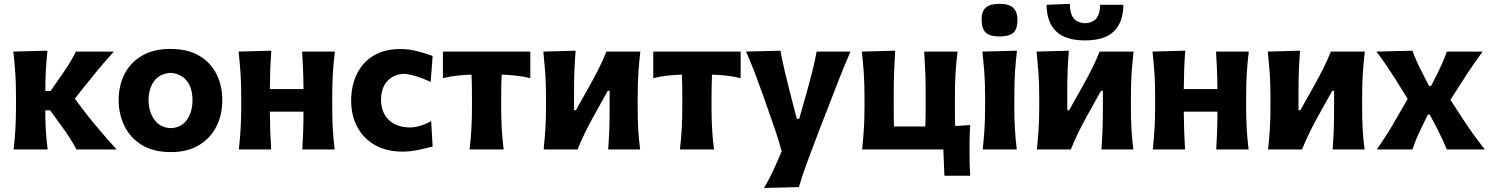

<svg xmlns="http://www.w3.org/2000/svg" viewBox="-20 -762 7601 979"><path d="M49.5 0Q55.5 -53.5 58.5 -103.8Q61.5 -154 61.5 -216V-272Q61.5 -342 57.8 -393.8Q54 -445.5 48 -499L222 -503.5Q216.5 -452 213.8 -402Q211 -352 211 -298.5H238.5L287.5 -369.5Q310.5 -401.5 330.8 -434Q351 -466.5 367.5 -499H560.5Q519.5 -454 482.2 -409.2Q445 -364.5 409.5 -319.5L361.5 -259L419.5 -182Q455.5 -136.5 494.2 -91Q533 -45.5 574.5 0H370Q354 -30.5 334 -61.2Q314 -92 292 -122L235.5 -199.5H211V-187Q211 -136.5 214 -92.2Q217 -48 223 0Z M851.5 13.5Q760.5 13.5 701.5 -23.8Q642.5 -61 613.8 -121.2Q585 -181.5 585 -251Q585 -325.5 615.2 -384.8Q645.5 -444 704.2 -478.2Q763 -512.5 848.5 -512.5Q937 -512.5 995.8 -477.8Q1054.5 -443 1084 -383.8Q1113.5 -324.5 1113.5 -251Q1113.5 -175.5 1082.8 -115.8Q1052 -56 993.5 -21.2Q935 13.5 851.5 13.5ZM851 -108.5Q906.5 -111.5 934 -152.2Q961.5 -193 961.5 -251Q961.5 -312.5 933 -349.2Q904.5 -386 851 -390.5Q795 -387.5 766.2 -348.8Q737.5 -310 737.5 -251Q737.5 -194.5 766.2 -153Q795 -111.5 851 -108.5Z M1198 0Q1203.5 -53.5 1206.8 -103.8Q1210 -154 1210 -216V-266Q1210 -340.5 1206.2 -393Q1202.5 -445.5 1196.5 -499L1363.5 -503.5Q1360 -457 1358.2 -411.8Q1356.5 -366.5 1356 -308H1527.5Q1527 -365 1525.2 -409.2Q1523.5 -453.5 1520.5 -499H1687.5Q1681 -445.5 1677.5 -393Q1674 -340.5 1674 -266V-216Q1674 -154 1677 -103.8Q1680 -53.5 1686.5 0H1521.5Q1524.5 -48.5 1526 -93.8Q1527.5 -139 1527.5 -192.5H1356Q1356.5 -139 1358 -93.8Q1359.5 -48.5 1362.5 0Z M2033 11Q1950 11 1891.2 -22.8Q1832.5 -56.5 1801.5 -115Q1770.5 -173.5 1770.5 -248.5Q1770.5 -324 1799.2 -383.8Q1828 -443.5 1884 -477.8Q1940 -512 2022.5 -512Q2067.5 -512 2111.5 -500Q2155.5 -488 2186 -477L2176 -344Q2128 -366.5 2092.5 -376Q2057 -385.5 2039.5 -385.5Q1987.5 -383.5 1955.2 -348.8Q1923 -314 1923 -253Q1923 -190 1961.5 -151.5Q2000 -113 2070.5 -112Q2092 -112 2121.2 -120.2Q2150.5 -128.5 2178.5 -144.5L2186 -14.5Q2157 -7.5 2116.2 1.8Q2075.5 11 2033 11Z M2374.5 0Q2380.5 -53.5 2383.5 -103.8Q2386.5 -154 2386.5 -216V-266Q2386.5 -300.5 2386 -328.5Q2385.5 -356.5 2384.5 -381.5Q2348.5 -380.5 2311.5 -376.5Q2274.5 -372.5 2238.5 -363.5V-499H2684V-363.5Q2647.5 -372.5 2610.5 -376.5Q2573.5 -380.5 2538 -381.5Q2537 -356.5 2536.2 -328.5Q2535.5 -300.5 2535.5 -266V-216Q2535.5 -154 2538.5 -103.8Q2541.5 -53.5 2548 0Z M2752 0Q2757.5 -53.5 2760.8 -103.8Q2764 -154 2764 -216V-266Q2764 -340.5 2760 -393Q2756 -445.5 2750.5 -499L2915 -503.5Q2911 -453.5 2909 -404.5Q2907 -355.5 2907 -286.5V-200H2916.5L2989.5 -330Q3013.5 -373 3034.5 -415.2Q3055.5 -457.5 3072 -499H3245Q3239 -445.5 3235.2 -393Q3231.5 -340.5 3231.5 -266V-216Q3231.5 -154 3234.2 -103.8Q3237 -53.5 3244 0H3081Q3085 -52 3086.8 -101Q3088.5 -150 3088.5 -211V-299H3079L3007.5 -170.5Q2958.5 -83 2925 0Z M3447 0Q3453 -53.5 3456 -103.8Q3459 -154 3459 -216V-266Q3459 -300.5 3458.5 -328.5Q3458 -356.5 3457 -381.5Q3421 -380.5 3384 -376.5Q3347 -372.5 3311 -363.5V-499H3756.5V-363.5Q3720 -372.5 3683 -376.5Q3646 -380.5 3610.5 -381.5Q3609.5 -356.5 3608.8 -328.5Q3608 -300.5 3608 -266V-216Q3608 -154 3611 -103.8Q3614 -53.5 3620.5 0Z M3876 196.5Q3903 150.5 3924.8 103Q3946.5 55.5 3965.5 9.5Q3952.5 -40.5 3935.5 -90.8Q3918.5 -141 3901 -189.5L3869.5 -279.5Q3850.5 -333 3829.2 -389.2Q3808 -445.5 3784 -499L3959.5 -503.5Q3969.5 -449 3981.8 -397.2Q3994 -345.5 4008 -291L4043 -156H4055L4093.5 -291Q4108 -343.5 4121.2 -395Q4134.5 -446.5 4144 -499H4316.5Q4299 -458.5 4283.5 -421Q4268 -383.5 4250.5 -338.5Q4233 -293.5 4209 -231L4154.5 -91Q4118 4.5 4093.5 71.2Q4069 138 4053.5 192Z M4795.5 134 4790 0H4376Q4381.5 -53.5 4384.8 -103.8Q4388 -154 4388 -216V-266Q4388 -340.5 4384.2 -393Q4380.5 -445.5 4374.5 -499L4544.5 -503.5Q4541 -449 4539 -395.5Q4537 -342 4537 -266V-216Q4537 -160.5 4538.5 -117H4698Q4700 -160.5 4700 -216V-266Q4700 -340.5 4698 -393Q4696 -445.5 4692.5 -499H4862.5Q4856 -445.5 4852.5 -393Q4849 -340.5 4849 -266V-216Q4849 -187.5 4849.2 -164Q4849.5 -140.5 4850.5 -119.5Q4869.5 -120.5 4888.8 -121.8Q4908 -123 4927 -124.5Q4924.5 -87.5 4924 -52.5Q4923.5 -17.5 4923.5 13.5Q4923.5 43.5 4924.2 73.8Q4925 104 4927 134Z M4991 0Q4996.5 -53.5 4999.8 -103.8Q5003 -154 5003 -216V-266Q5003 -340.5 4999 -393Q4995 -445.5 4989 -499L5165.5 -503.5Q5159 -449 5155.5 -395.5Q5152 -342 5152 -266V-216Q5152 -154 5155 -103.8Q5158 -53.5 5164.5 0ZM5076 -576Q5028.5 -576 5006.8 -595.2Q4985 -614.5 4985 -667Q4985 -704 5006.8 -723.2Q5028.5 -742.5 5077 -742.5Q5125 -742.5 5146.5 -721.8Q5168 -701 5168 -661.5Q5168 -613 5146.5 -594.5Q5125 -576 5076 -576Z M5267 0Q5272.5 -53.5 5275.8 -103.8Q5279 -154 5279 -216V-266Q5279 -340.5 5275 -393Q5271 -445.5 5265.5 -499L5430 -503.5Q5426 -453.5 5424 -404.5Q5422 -355.5 5422 -286.5V-200H5431.5L5504.5 -330Q5528.5 -373 5549.5 -415.2Q5570.5 -457.5 5587 -499H5760Q5754 -445.5 5750.2 -393Q5746.5 -340.5 5746.5 -266V-216Q5746.5 -154 5749.2 -103.8Q5752 -53.5 5759 0H5596Q5600 -52 5601.8 -101Q5603.5 -150 5603.5 -211V-299H5594L5522.5 -170.5Q5473.5 -83 5440 0ZM5512 -556Q5411.5 -556 5364.2 -603Q5317 -650 5316.5 -737.5L5435 -742.5Q5435 -697 5452 -672Q5469 -647 5512 -643.5Q5555.5 -646.5 5572.5 -671.2Q5589.5 -696 5589.5 -737.5H5708Q5707.5 -650 5660.5 -603Q5613.5 -556 5512 -556Z M5858 0Q5863.5 -53.5 5866.8 -103.8Q5870 -154 5870 -216V-266Q5870 -340.5 5866.2 -393Q5862.5 -445.5 5856.5 -499L6023.5 -503.5Q6020 -457 6018.2 -411.8Q6016.5 -366.5 6016 -308H6187.5Q6187 -365 6185.2 -409.2Q6183.5 -453.5 6180.5 -499H6347.5Q6341 -445.5 6337.5 -393Q6334 -340.5 6334 -266V-216Q6334 -154 6337 -103.8Q6340 -53.5 6346.5 0H6181.5Q6184.5 -48.5 6186 -93.8Q6187.5 -139 6187.5 -192.5H6016Q6016.5 -139 6018 -93.8Q6019.5 -48.5 6022.5 0Z M6446 0Q6451.5 -53.5 6454.8 -103.8Q6458 -154 6458 -216V-266Q6458 -340.5 6454 -393Q6450 -445.5 6444.5 -499L6609 -503.5Q6605 -453.5 6603 -404.5Q6601 -355.5 6601 -286.5V-200H6610.5L6683.5 -330Q6707.5 -373 6728.5 -415.2Q6749.5 -457.5 6766 -499H6939Q6933 -445.5 6929.2 -393Q6925.5 -340.5 6925.5 -266V-216Q6925.5 -154 6928.2 -103.8Q6931 -53.5 6938 0H6775Q6779 -52 6780.8 -101Q6782.5 -150 6782.5 -211V-299H6773L6701.5 -170.5Q6652.5 -83 6619 0Z M7000.5 0Q7024 -34.5 7041 -60.5Q7058 -86.5 7071.8 -109.5Q7085.5 -132.5 7100.5 -158.5L7157.5 -257.5L7101 -349Q7077.5 -386.5 7055.5 -419.2Q7033.5 -452 6998.5 -499L7181.5 -503.5Q7193 -473.5 7204.5 -447.8Q7216 -422 7230.5 -394L7266.5 -324H7277.5L7312.5 -393.5Q7326 -421.5 7336.5 -445.2Q7347 -469 7357.5 -499H7540Q7516 -466 7499.5 -442.5Q7483 -419 7469 -398Q7455 -377 7438.5 -351L7375.5 -253L7438.5 -156.5Q7462.5 -119.5 7487.2 -84.8Q7512 -50 7551 0H7357.5Q7346 -27 7335.5 -50Q7325 -73 7310.5 -101L7270.5 -177.5H7260.5L7225 -104.5Q7211 -75.5 7201.5 -52.5Q7192 -29.5 7181.5 0Z"/></svg>

Font: Commissioner Flair
Style: Bold
Weight: 700
Designer: Kostas Bartsokas
Foundry: Kostas Bartsokas
Version: Version 1.000; ttfautohint (v1.8.3)